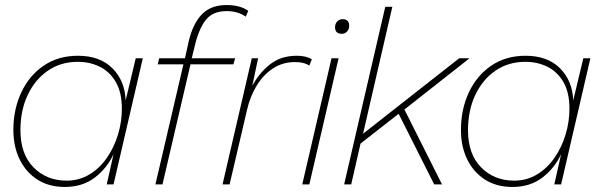

<svg xmlns="http://www.w3.org/2000/svg" viewBox="-20 -731 2371 761"><path d="M237 10Q174 10 128.5 -19Q83 -48 58 -99Q33 -150 33 -216Q33 -298 64.5 -365Q96 -432 153.5 -471Q211 -510 289 -510Q376 -510 425.5 -460.5Q475 -411 478 -333L518 -500H546L430 0H403L430 -120Q404 -64 355.5 -27Q307 10 237 10ZM244 -15Q293 -15 333.5 -39Q374 -63 403 -104.5Q432 -146 447.5 -197Q463 -248 463 -300Q463 -365 439 -406Q415 -447 375.5 -466.5Q336 -486 289 -486Q221 -486 170 -451Q119 -416 90 -355Q61 -294 61 -215Q61 -120 113 -67.5Q165 -15 244 -15Z M596 0 707 -476H605L611 -500H713L728 -567Q744 -636 779.5 -673.5Q815 -711 878 -711Q932 -711 964 -688L954 -665Q923 -687 878 -687Q824 -687 796.5 -653Q769 -619 753 -553L740 -500H912L905 -476H735L624 0Z M862 0 978 -500H1003L980 -391Q1008 -443 1051 -476.5Q1094 -510 1156 -510Q1194 -510 1216 -496L1206 -471Q1186 -485 1149 -485Q1100 -485 1061.5 -459.5Q1023 -434 997 -391Q971 -348 959 -295L890 0Z M1322 -500 1206 0H1178L1294 -500ZM1335 -597Q1308 -597 1308 -623Q1308 -637 1316.5 -646Q1325 -655 1338 -655Q1364 -655 1364 -629Q1364 -615 1355.5 -606Q1347 -597 1335 -597Z M1841 -500 1583 -297 1732 0H1701L1560 -280L1409 -162L1372 0H1344L1507 -704H1535L1419 -201L1800 -500Z M2011 10Q1948 10 1902.5 -19Q1857 -48 1832 -99Q1807 -150 1807 -216Q1807 -298 1838.5 -365Q1870 -432 1927.5 -471Q1985 -510 2063 -510Q2150 -510 2199.5 -460.5Q2249 -411 2252 -333L2292 -500H2320L2204 0H2177L2204 -120Q2178 -64 2129.5 -27Q2081 10 2011 10ZM2018 -15Q2067 -15 2107.5 -39Q2148 -63 2177 -104.5Q2206 -146 2221.5 -197Q2237 -248 2237 -300Q2237 -365 2213 -406Q2189 -447 2149.5 -466.5Q2110 -486 2063 -486Q1995 -486 1944 -451Q1893 -416 1864 -355Q1835 -294 1835 -215Q1835 -120 1887 -67.5Q1939 -15 2018 -15Z"/></svg>

Font: Prodigy Sans ExtraLight
Style: Italic
Weight: 200
Italic angle: -13°
Designer: Wei Huang
Foundry: Wei Huang
Version: Version 1.003; ttfautohint (v1.8.3)